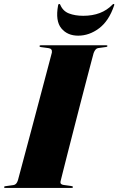

<svg xmlns="http://www.w3.org/2000/svg" viewBox="-41 -922 581 942"><path d="M256 -32Q252.5 -17 271.5 -14.5L308 -9.5Q317 -8 317 -4.5Q317 0 309 0H-15Q-21 0 -21 -3.5Q-21 -8 -14.5 -8.5L25 -14Q40.5 -16 47 -38Q48.5 -43.5 58 -79Q67.5 -114.5 82.2 -169.5Q97 -224.5 114.2 -289.2Q131.5 -354 148.5 -418.5Q165.5 -483 180 -537.2Q194.5 -591.5 203.5 -626Q212.5 -660.5 213.5 -664Q216.5 -683.5 196.5 -686L159.5 -691Q153 -691.5 153 -696Q153 -700 160 -700H480Q486 -700 486 -696.5Q486 -692 479.5 -691.5L440 -686Q427 -684 418.5 -662Q417.5 -659 408.5 -624.8Q399.5 -590.5 385.2 -536.2Q371 -482 354.2 -417.2Q337.5 -352.5 320.8 -287.2Q304 -222 289.8 -166.2Q275.5 -110.5 266.5 -74.2Q257.5 -38 256 -32ZM367.5 -844.5Q458 -844.5 510.5 -899Q513.5 -902.5 516 -902.5Q521.5 -902.5 519 -895.5Q493.5 -819.5 445.2 -783.2Q397 -747 342.5 -747Q289.5 -747 259.8 -783.2Q230 -819.5 244 -895.5Q245 -902.5 250 -902.5Q253 -902.5 254.5 -899Q267.5 -867.5 297.5 -856Q327.5 -844.5 367.5 -844.5Z"/></svg>

Font: Fraunces 144pt S000 Black
Style: Italic
Weight: 900
Italic angle: -16°
Version: Version 1.000; ttfautohint (v1.8.3)